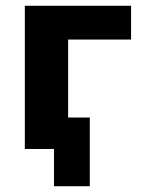

<svg xmlns="http://www.w3.org/2000/svg" viewBox="-20 -516 496 665"><path d="M167 129V0H78V-109H291V129ZM66 0V-496H434V-379H216V0Z"/></svg>

Font: Nunito Sans 10pt SemiCondensed ExtraBold
Style: Regular
Weight: 800
Width: 4
Designer: Vernon Adams
Foundry: Vernon Adams
Version: Version 3.101;gftools[0.9.27]